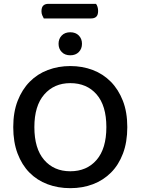

<svg xmlns="http://www.w3.org/2000/svg" viewBox="-20 -966 733 1000"><path d="M208 -870Q204 -877 200 -886.5Q196 -896 196 -907Q196 -928 205.5 -937Q215 -946 232 -946H480Q485 -940 488 -930Q491 -920 491 -909Q491 -888 481.5 -879Q472 -870 455 -870ZM643 -304Q643 -226 620.5 -166.5Q598 -107 558 -67Q518 -27 464 -6.5Q410 14 346 14Q282 14 227.5 -6.5Q173 -27 133.5 -67Q94 -107 71.5 -166.5Q49 -226 49 -304Q49 -382 72 -441Q95 -500 135 -540.5Q175 -581 229.5 -601.5Q284 -622 346 -622Q409 -622 463 -601.5Q517 -581 557 -540.5Q597 -500 620 -441Q643 -382 643 -304ZM534 -304Q534 -416 483 -474.5Q432 -533 346 -533Q262 -533 210.5 -474Q159 -415 159 -304Q159 -192 210 -133Q261 -74 346 -74Q432 -74 483 -133Q534 -192 534 -304ZM407 -738Q407 -712 390.5 -695Q374 -678 346 -678Q318 -678 301.5 -695Q285 -712 285 -738Q285 -764 301.5 -781Q318 -798 346 -798Q374 -798 390.5 -781Q407 -764 407 -738Z"/></svg>

Font: Baloo Chettan 2 Medium
Style: Regular
Weight: 500
Designer: Maithili Shingre, Unnati Kotecha and Ek Type
Foundry: Ek Type
Version: Version 1.640;hotconv 1.0.111;makeotfexe 2.5.65597; ttfautoh